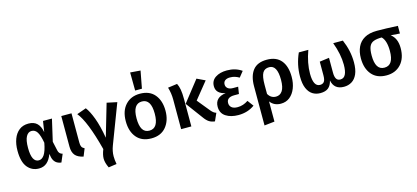

<svg xmlns="http://www.w3.org/2000/svg" viewBox="-76 -1464 5054 2325"><g transform="rotate(-15 2451.0 -301.5)"><path d="M520 15Q435 6 414 -79L406 -124Q381 -55 340.5 -20Q300 15 241 15Q153 15 98 -52Q43 -119 43 -260Q43 -342 67 -406Q91 -470 138 -507Q185 -544 254 -544Q324 -544 362.5 -506Q401 -468 414 -394L435 -529H547L484 -255L510 -137Q519 -94 562 -84ZM264 -81Q304 -81 333.5 -124.5Q363 -168 382 -270Q365 -365 339 -406.5Q313 -448 268 -448Q226 -448 200.5 -402.5Q175 -357 175 -260Q175 -81 264 -81Z M798 15Q726 0 695 -38.5Q664 -77 664 -146V-529H792V-162Q792 -127 801.5 -109Q811 -91 836 -79Z M1058 220Q1026 154 1026 102Q1026 55 1052 -11Q956 -381 857 -501L975 -543Q1015 -492 1053 -390.5Q1091 -289 1117 -136L1236 -543L1363 -516L1176 -25Q1150 43 1150 106Q1150 151 1160 205Z M1651 15Q1531 15 1466.5 -61Q1402 -137 1402 -265Q1402 -395 1470.5 -469.5Q1539 -544 1652 -544Q1773 -544 1836.5 -467.5Q1900 -391 1900 -265Q1900 -142 1835 -63.5Q1770 15 1651 15ZM1651 -82Q1765 -82 1765 -265Q1765 -447 1652 -447Q1537 -447 1537 -265Q1537 -175 1564.5 -128.5Q1592 -82 1651 -82ZM1693 -596H1608L1606 -823L1734 -813Z M2445 15Q2404 11 2373.5 -8.5Q2343 -28 2313 -71L2157 -282L2362 -543L2465 -494L2296 -285L2424 -128Q2440 -109 2454.5 -98Q2469 -87 2488 -81ZM2153 0H2025V-371Q2025 -451 2002 -526L2119 -542Q2136 -510 2144.5 -463.5Q2153 -417 2153 -342Z M2741 15Q2646 15 2584 -25.5Q2522 -66 2522 -147Q2522 -264 2659 -282Q2542 -305 2542 -399Q2542 -469 2598.5 -506.5Q2655 -544 2742 -544Q2850 -544 2928 -489L2872 -419Q2845 -435 2818 -443.5Q2791 -452 2757 -452Q2718 -452 2695.5 -435Q2673 -418 2673 -385Q2673 -356 2695.5 -337Q2718 -318 2761 -318H2825L2811 -230H2754Q2656 -230 2656 -157Q2656 -123 2681 -101.5Q2706 -80 2756 -80Q2826 -80 2889 -123L2945 -48Q2858 15 2741 15Z M3012 218V-273Q3012 -401 3068 -472.5Q3124 -544 3243 -544Q3362 -544 3422 -471Q3482 -398 3482 -266Q3482 -187 3457 -123.5Q3432 -60 3385.5 -22.5Q3339 15 3273 15Q3188 15 3140 -49V204ZM3238 -83Q3289 -83 3318.5 -127Q3348 -171 3348 -265Q3348 -449 3248 -449Q3189 -449 3164.5 -404.5Q3140 -360 3140 -258V-143Q3174 -83 3238 -83Z M4064 15Q3941 15 3918 -103Q3904 -43 3868.5 -14Q3833 15 3768 15Q3713 15 3671 -11.5Q3629 -38 3604.5 -94.5Q3580 -151 3580 -241Q3580 -391 3642 -529H3761Q3706 -378 3706 -244Q3706 -83 3789 -82Q3823 -82 3840.5 -104Q3858 -126 3858 -184V-355L3978 -371V-184Q3978 -82 4042 -82H4046Q4130 -82 4130 -245Q4130 -375 4073 -529H4194Q4256 -386 4256 -241Q4256 -151 4231 -94.5Q4206 -38 4162.5 -11.5Q4119 15 4064 15Z M4598 15Q4478 15 4413.5 -61Q4349 -137 4349 -265Q4349 -345 4377.5 -406.5Q4406 -468 4466.5 -502.5Q4527 -537 4622 -537Q4728 -537 4884 -529V-433L4770 -441Q4847 -384 4847 -261Q4847 -133 4779 -59Q4711 15 4598 15ZM4598 -82Q4712 -82 4712 -261Q4712 -392 4658 -444Q4595 -444 4556.5 -429.5Q4518 -415 4501 -376Q4484 -337 4484 -264Q4484 -82 4596 -82Z"/></g></svg>

Font: Trujillo Medium
Style: Regular
Weight: 500
Designer: Fira Sans original fonts by bBox Type GmbH, Carrois Corporate GbR, & Edenspiekermann AG / Changes by Cristiano Sobral
Foundry: Fira Sans original fonts by bBox Type GmbH, Carrois Corporate GbR, & Edenspiekermann AG / Changes by Cristiano Sobral
Version: Version 4.301;October 17, 2021;FontCreator 14.0.0.2814 64-bi